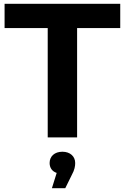

<svg xmlns="http://www.w3.org/2000/svg" viewBox="-20 -720 654 1006"><path d="M384 -573H610V-700H4V-573H230V0H384ZM356 197C371 170 374 150 374 134C374 100 348 75 307 75C266 75 240 99 240 134C240 159 253 178 277 186L252 266H322Z"/></svg>

Font: Montserrat-Alt1
Style: Bold
Weight: 700
Designer: Differentunic
Foundry: Differentunic
Version: Version 7.222